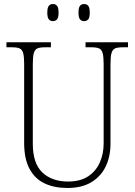

<svg xmlns="http://www.w3.org/2000/svg" viewBox="-20 -924 670 954"><path d="M315 10Q250 10 202 -12.5Q154 -35 127 -84.5Q100 -134 100 -214V-607Q100 -643 95 -660.5Q90 -678 77 -683.5Q64 -689 40 -689H12V-714H233V-689H203Q179 -689 166 -683.5Q153 -678 148 -660Q143 -642 143 -605V-210Q143 -112 190.5 -67Q238 -22 318 -22Q380 -22 419 -48.5Q458 -75 476.5 -118Q495 -161 495 -211V-606Q495 -642 490 -660Q485 -678 472 -683.5Q459 -689 435 -689H405V-714H616V-689H589Q565 -689 552 -683.5Q539 -678 534 -660Q529 -642 529 -605V-210Q529 -147 505.5 -97.5Q482 -48 434.5 -19Q387 10 315 10ZM398 -819Q385 -819 377.5 -828Q370 -837 370 -861Q370 -886 377.5 -895Q385 -904 398 -904Q411 -904 418.5 -895Q426 -886 426 -861Q426 -837 418.5 -828Q411 -819 398 -819ZM243 -819Q230 -819 222.5 -828Q215 -837 215 -861Q215 -886 222.5 -895Q230 -904 243 -904Q256 -904 263.5 -895Q271 -886 271 -861Q271 -837 263.5 -828Q256 -819 243 -819Z"/></svg>

Font: Noto Serif SemiCondensed ExtraLight
Style: Regular
Weight: 200
Width: 4
Designer: Monotype Design Team
Foundry: Monotype Imaging Inc.
Version: Version 2.014